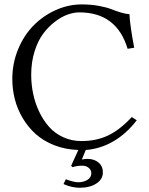

<svg xmlns="http://www.w3.org/2000/svg" viewBox="-20 -678 684 883"><path d="M358.4 84Q334 84 313.5 90.8L307.1 84.5L340.3 11.7Q280.3 9.8 230 -10Q179.7 -29.8 144.5 -61.3Q109.4 -92.8 84.7 -134.3Q60.1 -175.8 48.3 -221.4Q36.6 -267.1 36.6 -314.9Q36.6 -386.7 63.2 -451.2Q89.8 -515.6 134 -560.5Q178.2 -605.5 236.3 -631.6Q294.4 -657.7 356 -657.7Q397.5 -657.7 433.6 -651.1Q469.7 -644.5 490 -636.5Q510.3 -628.4 533.7 -621.1Q557.1 -613.8 575.2 -612.8Q578.1 -558.6 597.2 -458.5L566.9 -453.6Q516.6 -621.1 344.7 -621.1Q319.8 -621.1 291.3 -611.1Q262.7 -601.1 232.7 -578.1Q202.6 -555.2 178.5 -522.9Q154.3 -490.7 138.9 -441.4Q123.5 -392.1 123.5 -334Q123.5 -289.6 132.6 -246.3Q141.6 -203.1 160.4 -163.8Q179.2 -124.5 205.8 -94.5Q232.4 -64.5 271 -46.9Q309.6 -29.3 354.5 -29.3Q423.8 -29.3 478 -55.4Q532.2 -81.5 585.9 -139.6L608.9 -125Q561.5 -63 501.5 -28.1Q441.4 6.8 374.5 11.7L356.4 55.7Q368.2 52.7 382.3 52.7Q413.1 52.7 433.1 69.6Q453.1 86.4 453.1 114.7Q453.1 146.5 423.1 166Q393.1 185.5 346.7 185.5Q310.5 185.5 272 168.5L282.7 146.5Q320.3 160.2 339.8 160.2Q364.3 160.2 382.1 149.2Q399.9 138.2 399.9 119.1Q399.9 103.5 387.9 93.8Q376 84 358.4 84Z"/></svg>

Font: Libertinage
Style: b
Weight: 400
Designer: OSP
Foundry: OSP
Version: Version 1.0; 2008; OFL relea